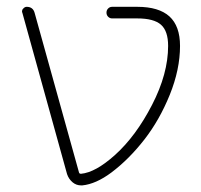

<svg xmlns="http://www.w3.org/2000/svg" viewBox="-20 -567 594 566"><path d="M384.8 -546.9Q448.2 -546.9 479.5 -518.6Q510.7 -490.2 510.7 -431.6Q510.7 -362.3 480.5 -287.6Q450.2 -212.9 405.3 -155.3Q360.4 -97.7 308.6 -58.6Q262.7 -24.4 222.7 -20.5Q220.7 -20.5 218.8 -20.5Q205.1 -20.5 194.3 -29.3Q182.6 -39.1 177.7 -53.7L45.9 -529.3Q44.9 -531.2 44.9 -533.2Q44.9 -538.1 47.9 -541Q52.7 -546.9 58.6 -546.9Q77.1 -546.9 82 -529.3L212.9 -58.6Q213.9 -54.7 218.8 -54.7Q261.7 -58.6 319.3 -110.4Q380.9 -166 428.2 -257.8Q475.6 -349.6 475.6 -431.6Q475.6 -475.6 454.6 -494.1Q433.6 -512.7 384.8 -512.7H310.5Q303.7 -512.7 298.8 -517.6Q293.9 -522.5 293.9 -529.8Q293.9 -537.1 298.8 -542Q303.7 -546.9 310.5 -546.9Z"/></svg>

Font: Gen Jyuu Gothic ExtraLight
Style: Regular
Weight: 100
Designer: [Source Han Sans]
Ryoko NISHIZUKA  (kana & ideographs); Paul D. Hunt (Latin, Greek & Cyrillic); Wenlong ZHANG  (bopomofo
Version: Version 1.002.20150607